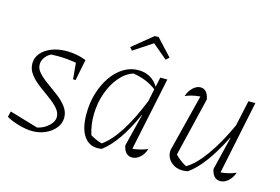

<svg xmlns="http://www.w3.org/2000/svg" viewBox="-92 -897 1603 1100"><g transform="rotate(15 709.5 -347.0)"><path d="M10 -36 18 -70 187 -20Q225 -28 253 -53.5Q281 -79 281 -107Q281 -134 259.5 -158Q238 -182 206 -205Q174 -228 141.5 -252.5Q109 -277 87.5 -305.5Q66 -334 66 -368Q66 -403 88.5 -429.5Q111 -456 150 -471.5Q189 -487 239 -487Q268 -487 298 -481.5Q328 -476 355 -465L330 -340H315L306 -436Q279 -441 251.5 -443.5Q224 -446 197 -446Q175 -446 157 -445Q135 -434 121.5 -414.5Q108 -395 108 -374Q108 -347 130 -323.5Q152 -300 184 -277.5Q216 -255 248 -230.5Q280 -206 301.5 -177.5Q323 -149 323 -114Q323 -81 301.5 -53.5Q280 -26 244 -9.5Q208 7 165 7Q130 7 85.5 -5.5Q41 -18 10 -36Z M577 2Q513 14 476.5 -31Q440 -76 440 -169Q440 -235 457.5 -292.5Q475 -350 505.5 -394Q536 -438 576.5 -463Q617 -488 663 -488Q742 -488 783 -422L795 -479H837L746 -44Q787 -47 835 -66Q825 -34 803 -14.5Q781 5 757 5Q713 5 702 -52L750 -245H748Q670 -68 577 2ZM499 -58Q516 -48 533 -40.5Q550 -33 568 -28Q670 -98 764 -332L779 -405Q726 -448 641 -462Q595 -447 560 -405Q525 -363 504.5 -305.5Q484 -248 482 -183.5Q480 -119 499 -58ZM726 -701 817 -603 798 -586 710 -660 598 -586 583 -603 703 -701Z M1225 -52 1273 -249 1271 -250Q1179 -66 1087 -2Q1069 2 1055 2Q1015 2 987 -23Q959 -48 959 -85Q959 -97 963 -108L1045 -434Q996 -430 957 -413Q968 -446 989.5 -465.5Q1011 -485 1033 -485Q1074 -485 1085 -427L1001 -78Q1035 -44 1069 -27Q1121 -57 1177 -135Q1233 -213 1285 -327L1318 -479H1359L1269 -44Q1315 -47 1359 -66Q1348 -34 1326 -14.5Q1304 5 1280 5Q1236 5 1225 -52Z"/></g></svg>

Font: Piazzolla ExtraLight
Style: Italic
Weight: 200
Italic angle: -11.3°
Designer: Juan Pablo del Peral
Foundry: Huerta Tipografica
Version: Version 1.330